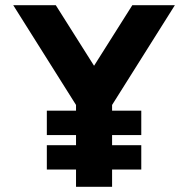

<svg xmlns="http://www.w3.org/2000/svg" viewBox="-20 -720 725 740"><path d="M273 0V-66.5H160.5V-160.5H273V-199.5H160.5V-293.5H273V-315.5L31 -700H195L342.5 -466.5L490 -700H654L412 -315.5V-293.5H524.5V-199.5H412V-160.5H524.5V-66.5H412V0Z"/></svg>

Font: Urbanist ExtraBold
Style: Regular
Weight: 800
Designer: Corey Hu
Foundry: Corey Hu
Version: Version 1.330; ttfautohint (v1.8.4.7-5d5b)